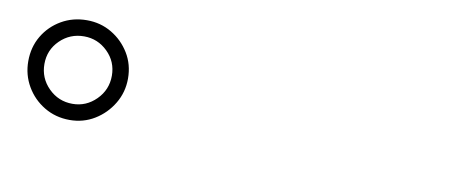

<svg xmlns="http://www.w3.org/2000/svg" viewBox="-36 -957 1073 457"><g transform="rotate(10 500.0 -728.5)"><path d="M145 -608Q111 -608 83.5 -624.5Q56 -641 40 -668.5Q24 -696 24 -729Q24 -763 40 -790Q56 -817 83.5 -833Q111 -849 145 -849Q178 -849 205 -833Q232 -817 248.5 -790Q265 -763 265 -729Q265 -696 248.5 -668.5Q232 -641 205 -624.5Q178 -608 145 -608ZM145 -647Q178 -647 202 -671Q226 -695 226 -729Q226 -763 202 -786.5Q178 -810 145 -810Q111 -810 87 -786.5Q63 -763 63 -729Q63 -695 87 -671Q111 -647 145 -647Z"/></g></svg>

Font: Noto Serif TC SemiBold
Style: Regular
Weight: 600
Version: Version 2.002-H1;hotconv 1.1.0;makeotfexe 2.6.0